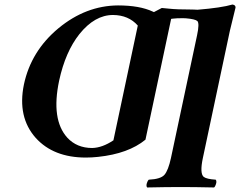

<svg xmlns="http://www.w3.org/2000/svg" viewBox="-20 -682 1054 843"><path d="M476.1 -616.2Q396 -616.2 328.6 -532.2Q267.1 -454.6 239.7 -328.1Q203.6 -157.2 275.4 -77.6Q317.4 -32.2 384.8 -32.2Q429.2 -33.2 478 -65.9L585 -569.8Q544.4 -615.7 476.1 -616.2ZM730.5 12.2 845.2 -526.9Q856.4 -579.1 846.7 -589.4Q837.4 -598.1 796.9 -601.6Q788.1 -601.6 785.2 -602.1Q772.5 -602.5 758.8 -601.8Q745.1 -601.1 738.3 -600.1L731.4 -599.1L618.7 -68.8Q543.9 -7.3 410.6 6.8Q382.8 9.8 356.9 9.8Q214.8 9.8 136.7 -76.7Q55.7 -168 85 -311Q116.2 -458 236.8 -558.1Q356.9 -657.2 498 -658.2Q592.8 -658.2 650.4 -631.3Q653.3 -629.9 655.8 -628.9Q673.3 -638.7 690.4 -647L721.7 -644Q755.9 -640.1 826.2 -640.1Q833 -640.1 839.4 -639.6Q844.7 -639.2 847.2 -639.2Q952.6 -647.9 1000.5 -662.1Q1014.6 -660.2 1014.2 -648.9Q1013.7 -647 989.3 -546.9L870.6 12.2Q856.4 79.6 874.5 94.7Q887.7 104.5 927.2 106.9Q934.1 115.2 924.8 134.8Q922.4 139.2 919.9 141.1Q834 139.2 773.4 139.2Q710 139.2 626 141.1Q619.1 132.8 628.4 113.3Q630.9 108.9 633.3 106.9Q685.5 104.5 702.1 85.4Q718.8 65.9 730.5 12.2Z"/></svg>

Font: Linux Libertine Slanted O
Style: Bold Slanted
Weight: 700
Designer: Philipp H. Poll
Foundry: Philipp H. Poll
Version: Version 5.0.0